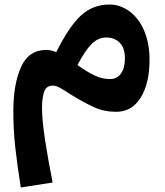

<svg xmlns="http://www.w3.org/2000/svg" viewBox="-20 -477 731 850"><path d="M642 -212Q642 -108 603 -45Q564 18 494 18Q441 18 396 -2.5Q351 -23 291 -60Q261 -80 244 -89Q227 -98 214 -98Q184 -98 175 -69.5Q166 -41 166 1Q166 55 180 146Q194 237 213 331L72 353Q56 252 47.5 174.5Q39 97 39 15Q39 -104 73 -180Q107 -256 185 -256Q206 -256 229 -246Q285 -359 338 -408Q391 -457 465 -457Q512 -457 553 -427Q594 -397 618 -341.5Q642 -286 642 -212ZM533 -219Q533 -265 510 -288Q487 -311 450 -311Q415 -311 386 -282.5Q357 -254 323 -189Q365 -159 398.5 -143Q432 -127 467 -127Q498 -127 515.5 -151.5Q533 -176 533 -219Z"/></svg>

Font: FiraGOUPP
Style: Bold
Weight: 700
Designer: bBox Type
Foundry: bBox Type GmbH
Version: Version 1.001